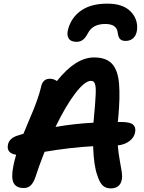

<svg xmlns="http://www.w3.org/2000/svg" viewBox="-20 -1000 793 1056"><path d="M570.8 -980Q654.8 -980 696.8 -938.5Q738.8 -897 733.9 -837.9Q730.5 -806.2 713.4 -790.5Q696.3 -774.9 670.9 -774.9Q650.9 -774.9 640.9 -784.7Q630.9 -794.4 627.9 -817.9Q623.5 -868.2 559.1 -868.2Q489.7 -868.2 463.9 -817.9Q450.2 -792 435.8 -781Q421.4 -770 400.9 -770Q369.1 -770 357.4 -789.3Q345.7 -808.6 355 -840.8Q373 -905.3 427.2 -942.6Q481.4 -980 570.8 -980ZM588.9 36.1Q561 36.1 544.2 19.5Q527.3 2.9 515.1 -36.1Q495.6 -88.9 492.2 -195.8Q369.6 -189.5 225.1 -165Q193.4 -84 173.8 -22.9Q163.1 6.8 148.2 20.5Q133.3 34.2 110.8 34.2Q69.3 34.2 54.9 6.1Q40.5 -22 53.2 -85.9Q58.1 -112.3 68.8 -148.9Q14.2 -157.2 23.9 -205.1Q31.7 -242.2 82 -255.9Q103 -262.7 108.9 -264.2Q117.7 -286.1 135.5 -328.1Q153.3 -370.1 163.6 -395Q173.8 -419.9 186 -454.8Q198.2 -489.7 205.1 -519Q213.9 -566.9 253.9 -566.9Q275.4 -566.9 293 -554.2Q396 -684.1 497.1 -684.1Q563.5 -684.1 595.9 -649.4Q628.4 -614.7 634.8 -539.8Q641.1 -464.8 629.9 -347.2Q629.4 -344.2 628.9 -338.1Q628.4 -332 627.9 -329.1H646Q694.8 -329.1 711.7 -314.7Q728.5 -300.3 723.1 -272Q717.8 -243.7 692.1 -224.1Q666.5 -204.6 627.9 -200.2Q630.9 -160.6 638.4 -119.6Q646 -78.6 649.7 -54Q653.3 -29.3 649.9 -12.2Q640.6 36.1 588.9 36.1ZM480 -555.2Q446.8 -555.2 394.8 -487.8Q342.8 -420.4 285.2 -301.8Q388.7 -319.8 494.1 -325.2Q494.6 -329.1 495.1 -336.9Q495.6 -344.7 496.1 -348.1Q500.5 -394.5 502.7 -423.1Q504.9 -451.7 506.1 -477.3Q507.3 -502.9 506.3 -516.1Q505.4 -529.3 502 -539.1Q498.5 -548.8 493.4 -552Q488.3 -555.2 480 -555.2Z"/></svg>

Font: Shantell Sans Bouncy
Style: Italic
Weight: 600
Italic angle: -11.31°
Designer: Stephen Nixon, Anya Danilova, Shantell Martin
Foundry: Arrow Type
Version: Version 1.006;[9816181b4]